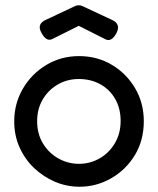

<svg xmlns="http://www.w3.org/2000/svg" viewBox="-20 -693 600 729"><path d="M282 16Q233 16 188.5 -3Q144 -22 109 -55.5Q74 -89 54 -134Q34 -179 34 -232Q34 -300 67 -356.5Q100 -413 156 -446.5Q212 -480 280 -480Q349 -480 404.5 -447Q460 -414 493 -358Q526 -302 526 -233Q526 -160 492 -104Q458 -48 402 -16Q346 16 282 16ZM280 -71Q322 -71 358 -91.5Q394 -112 416 -149Q438 -186 438 -234Q438 -281 417.5 -317Q397 -353 361 -373Q325 -393 279 -393Q235 -393 199 -372Q163 -351 142 -315Q121 -279 121 -233Q121 -185 143 -148.5Q165 -112 201.5 -91.5Q238 -71 280 -71ZM279 -673Q288 -673 295 -669L402 -619Q441 -603 422 -567Q403 -532 380 -544L279 -595L179 -545Q156 -533 137 -569Q118 -603 157 -619L263 -669Q270 -673 279 -673Z"/></svg>

Font: Fredoka
Style: Regular
Weight: 400
Designer: Ben Nathan
Foundry: Milena B. Brandão, Ben Nathan
Version: Version 2.001